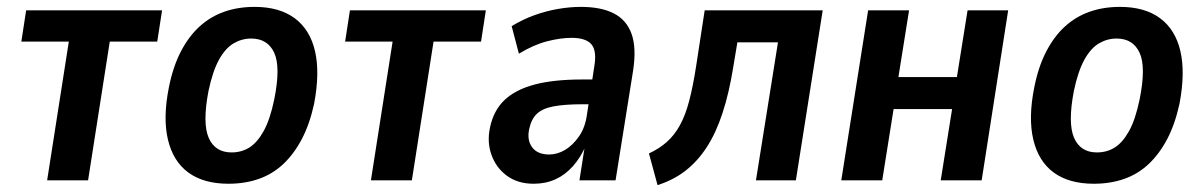

<svg xmlns="http://www.w3.org/2000/svg" viewBox="-20 -524 3496 558"><path d="M117 0 180 -403H42L56 -494H451L437 -403H299L236 0Z M644 10Q572 10 527.5 -22.5Q483 -55 468 -118.5Q453 -182 471 -271Q483 -331 506 -375Q529 -419 560.5 -447.5Q592 -476 632 -490Q672 -504 720 -504Q792 -504 836.5 -471Q881 -438 895.5 -375.5Q910 -313 893 -223Q880 -163 857 -119.5Q834 -76 803 -47Q772 -18 732 -4Q692 10 644 10ZM653 -81Q682 -81 705 -95.5Q728 -110 746.5 -143.5Q765 -177 777 -235Q796 -329 777 -370.5Q758 -412 710 -412Q683 -412 659 -398Q635 -384 616.5 -350.5Q598 -317 586 -260Q568 -166 586.5 -123.5Q605 -81 653 -81Z M1058 0 1121 -403H983L997 -494H1392L1378 -403H1240L1177 0Z M1531 10Q1485 10 1453.5 -13Q1422 -36 1408.5 -73.5Q1395 -111 1404 -153Q1414 -202 1445.5 -232.5Q1477 -263 1532.5 -278Q1588 -293 1672 -293H1717L1707 -221H1673Q1622 -221 1589.5 -215Q1557 -209 1540.5 -193.5Q1524 -178 1518 -149Q1511 -117 1526.5 -96Q1542 -75 1576 -75Q1600 -75 1622.5 -88.5Q1645 -102 1663 -128Q1681 -154 1686 -192L1707 -330Q1715 -376 1699 -395Q1683 -414 1641 -414Q1609 -414 1570 -404Q1531 -394 1488 -368L1467 -448Q1500 -468 1533.5 -480Q1567 -492 1601.5 -498Q1636 -504 1668 -504Q1727 -504 1764 -485Q1801 -466 1815.5 -425.5Q1830 -385 1820 -319L1769 0H1664L1680 -102H1683Q1668 -67 1645.5 -41.5Q1623 -16 1594.5 -3Q1566 10 1531 10Z M1891 14 1866 -78Q1896 -92 1918 -111.5Q1940 -131 1956 -160Q1972 -189 1983 -231Q1994 -273 2003 -331L2028 -494H2371L2293 0H2177L2241 -401H2123L2111 -329Q2099 -254 2080 -196Q2061 -138 2034.5 -97Q2008 -56 1973 -28.5Q1938 -1 1891 14Z M2425 0 2503 -494H2622L2591 -300H2761L2792 -494H2910L2833 0H2714L2747 -207H2577L2544 0Z M3159 10Q3087 10 3042.5 -22.5Q2998 -55 2983 -118.5Q2968 -182 2986 -271Q2998 -331 3021 -375Q3044 -419 3075.5 -447.5Q3107 -476 3147 -490Q3187 -504 3235 -504Q3307 -504 3351.5 -471Q3396 -438 3410.5 -375.5Q3425 -313 3408 -223Q3395 -163 3372 -119.5Q3349 -76 3318 -47Q3287 -18 3247 -4Q3207 10 3159 10ZM3168 -81Q3197 -81 3220 -95.5Q3243 -110 3261.5 -143.5Q3280 -177 3292 -235Q3311 -329 3292 -370.5Q3273 -412 3225 -412Q3198 -412 3174 -398Q3150 -384 3131.5 -350.5Q3113 -317 3101 -260Q3083 -166 3101.5 -123.5Q3120 -81 3168 -81Z"/></svg>

Font: Nunito Sans 10pt Condensed
Style: Bold Italic
Weight: 700
Width: 3
Italic angle: -9°
Designer: Vernon Adams
Foundry: Vernon Adams
Version: Version 3.101;gftools[0.9.27]